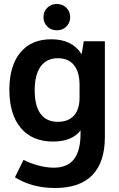

<svg xmlns="http://www.w3.org/2000/svg" viewBox="-20 -707 595 963"><path d="M27 0ZM506 -500V-20Q506 107 443 171.5Q380 236 256 236Q198 236 146.5 222Q95 208 55 182L98 95Q134 113 174 123.5Q214 134 250 134Q318 134 351 91.5Q384 49 384 -37V-53Q364 -26 329 -11.5Q294 3 246 3Q142 3 84.5 -65Q27 -133 27 -257Q27 -377 82 -443.5Q137 -510 237 -510Q341 -510 388 -437H390L400 -500ZM379 -281Q379 -346 351 -380.5Q323 -415 270 -415Q214 -415 184 -373.5Q154 -332 154 -254Q154 -176 183.5 -136Q213 -96 270 -96Q323 -96 351 -127.5Q379 -159 379 -217ZM198 -621Q198 -649 217 -668Q236 -687 265 -687Q294 -687 313 -668Q332 -649 332 -621Q332 -593 313 -574Q294 -555 265 -555Q236 -555 217 -574Q198 -593 198 -621Z"/></svg>

Font: Sarabun
Style: Bold
Weight: 700
Designer: Suppakit Chalermlarp | Katatrad Co.,Ltd.
Foundry: Cadson Demak Co.,Ltd.
Version: Version 1.000; ttfautohint (v1.6)